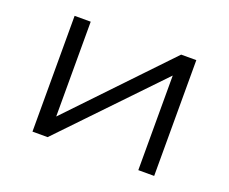

<svg xmlns="http://www.w3.org/2000/svg" viewBox="-87 -625 908 762"><g transform="rotate(20 367.0 -244.5)"><path d="M110 0V-489H178V-77H167L560 -489H624V0H557V-411H568L174 0Z"/></g></svg>

Font: Nunito Sans 10pt Expanded Light
Style: Regular
Weight: 300
Width: 7
Designer: Vernon Adams
Foundry: Vernon Adams
Version: Version 3.101;gftools[0.9.27]